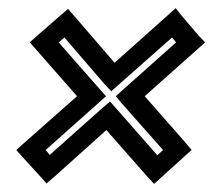

<svg xmlns="http://www.w3.org/2000/svg" viewBox="-20 -551 523 471"><path d="M127 -512 73 -465 53 -447 69 -429 169 -315 40 -201 20 -183 36 -165 79 -118 94 -101 114 -118 241 -232 342 -117 358 -100 378 -118 431 -166 450 -183 435 -201 335 -315 463 -429 483 -447 467 -464 426 -512 411 -531 391 -513 261 -397 162 -512 147 -529 127 -512ZM138 -459 237 -344 253 -327 272 -344 402 -459 412 -447 284 -333 264 -315 279 -297 380 -183 366 -170 265 -285 250 -302 230 -285 102 -171 92 -183 220 -297 240 -315 224 -333 124 -447 138 -459Z"/></svg>

Font: Gamestation Display Outline
Style: Italic
Weight: 400
Designer: Jonas Hecksher
Foundry: Jonas Hecksher, Playtypeª, e-types AS
Version: Version 1.003